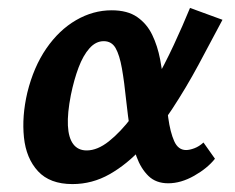

<svg xmlns="http://www.w3.org/2000/svg" viewBox="-20 -456 593 485"><path d="M163 9Q106 9 76 -23.5Q46 -56 40.5 -109Q35 -162 49 -222Q65 -287 97 -333.5Q129 -380 172 -405Q215 -430 262 -430Q302 -430 326.5 -413Q351 -396 364.5 -368Q378 -340 384.5 -306Q391 -272 395 -237Q400 -195 405 -158.5Q410 -122 420 -99.5Q430 -77 450 -77Q459 -77 471 -81.5Q483 -86 494 -96L523 -55Q504 -31 470.5 -12Q437 7 405 7Q374 7 355 -11.5Q336 -30 325 -60Q314 -90 308.5 -126.5Q303 -163 299 -200Q294 -249 288 -283Q282 -317 272 -334.5Q262 -352 242 -352Q222 -352 206 -334Q190 -316 178.5 -285.5Q167 -255 159 -216Q150 -170 151.5 -139Q153 -108 165 -92Q177 -76 199 -76Q226 -76 255 -99Q284 -122 313 -160Q342 -198 369 -245.5Q396 -293 419 -342.5Q442 -392 460 -436L542 -406Q513 -351 481.5 -292.5Q450 -234 414.5 -180Q379 -126 340 -83.5Q301 -41 257 -16Q213 9 163 9Z"/></svg>

Font: Ysabeau Office
Style: Bold Italic
Weight: 700
Italic angle: -12°
Designer: Christian Thalmann (Catharsis Fonts)
Version: Version 2.001;gftools[0.9.30]; featfreeze: tnum,lnum,ss02